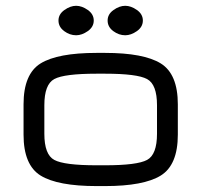

<svg xmlns="http://www.w3.org/2000/svg" viewBox="-20 -629 681 649"><path d="M237.3 -509.8C250.3 -509.8 263.5 -514.5 276.9 -523.9C290.2 -533.4 296.9 -545.2 296.9 -559.6C296.9 -573.9 290.2 -585.8 276.9 -595.2C263.5 -604.7 250.3 -609.4 237.3 -609.4C224.3 -609.4 211.1 -604.7 197.8 -595.2C184.4 -585.8 177.7 -573.9 177.7 -559.6C177.7 -545.2 184.1 -533.4 196.8 -523.9C209.5 -514.5 223 -509.8 237.3 -509.8ZM403.3 -509.8C416.3 -509.8 429.5 -514.5 442.9 -523.9C456.2 -533.4 462.9 -545.2 462.9 -559.6C462.9 -573.9 456.2 -585.8 442.9 -595.2C429.5 -604.7 416.3 -609.4 403.3 -609.4C390.3 -609.4 377.1 -604.7 363.8 -595.2C350.4 -585.8 343.8 -573.9 343.8 -559.6C343.8 -545.2 350.1 -533.4 362.8 -523.9C375.5 -514.5 389 -509.8 403.3 -509.8ZM335 0C422.2 0 485 -11.9 523.4 -35.6C561.8 -59.4 581.1 -105.5 581.1 -173.8V-276.4C581.1 -344.7 561.8 -390.8 523.4 -414.6C485 -438.3 422.2 -450.2 335 -450.2H306.6C218.8 -450.2 155.6 -438.3 117.2 -414.6C78.8 -390.8 59.6 -344.7 59.6 -276.4V-173.8C59.6 -105.5 78.8 -59.4 117.2 -35.6C155.6 -11.9 218.8 0 306.6 0ZM306.6 -70.3C233.7 -70.3 186 -76.3 163.6 -88.4C141.1 -100.4 129.9 -129.9 129.9 -176.8V-273.4C129.9 -320.3 141.1 -349.8 163.6 -361.8C186 -373.9 233.7 -379.9 306.6 -379.9H335C407.2 -379.9 454.6 -373.9 477.1 -361.8C499.5 -349.8 510.7 -320.3 510.7 -273.4V-176.8C510.7 -129.9 499.5 -100.4 477.1 -88.4C454.6 -76.3 407.2 -70.3 335 -70.3Z"/></svg>

Font: Jura
Style: DemiBold
Weight: 600
Version: Version 2.5.1